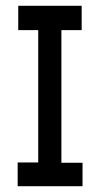

<svg xmlns="http://www.w3.org/2000/svg" viewBox="-20 -643 353 663"><path d="M41 0H265V-81H192V-539H262V-623H43V-539H112V-82H41Z"/></svg>

Font: Inconsolata ExtraCondensed
Style: Bold
Weight: 700
Width: 2
Monospace: yes
Designer: Raph Levien, Cyreal, Brenton Simpson
Foundry: Raph Levien, Cyreal, Google
Version: Version 3.100